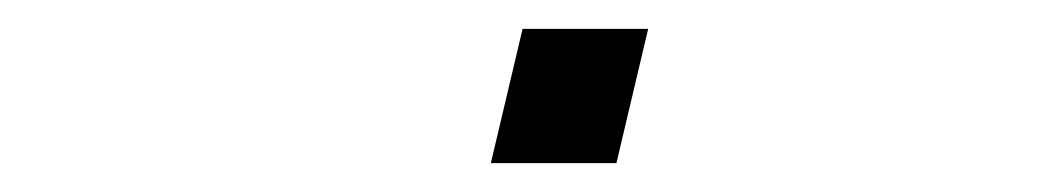

<svg xmlns="http://www.w3.org/2000/svg" viewBox="-20 -733 719 133"><path d="M407 -620H320L342 -713H429Z"/></svg>

Font: Cairo
Style: Italic
Weight: 400
Italic angle: -13°
Designer: Mohamed Gaber, Accademia di Belle Arti di Urbino and others
Foundry: Kief Type Foundry, Accademia di Belle Arti di Urbino and others
Version: Version 3.011